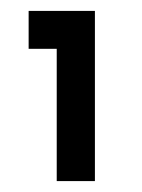

<svg xmlns="http://www.w3.org/2000/svg" viewBox="-20 -845 260 352"><path d="M84 -513H154V-825H32.5V-755.5H84Z"/></svg>

Font: Spartan
Style: Bold
Weight: 700
Designer: Matt Bailey, Mirko Velimirovic
Foundry: Matt Bailey
Version: Version 1.003; ttfautohint (v1.8.3)